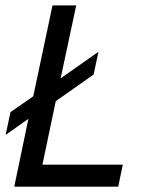

<svg xmlns="http://www.w3.org/2000/svg" viewBox="-20 -696 537 716"><path d="M188 -318.8 138.2 -82H438L420.9 0H33.2L85.9 -252.9L1 -192.9L19 -277.8L104 -336.9L175.8 -675.8H264.2L206.1 -403.8L347.2 -502.9L329.1 -418Z"/></svg>

Font: Lorenzo Sans
Style: Italic
Weight: 400
Italic angle: -12°
Foundry: Intel Corporation
Version: Version 1.00; ttfautohint (v1.5)